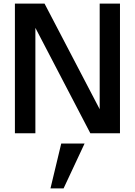

<svg xmlns="http://www.w3.org/2000/svg" viewBox="-20 -742 751 1069"><path d="M648 0V-722H535V-134L228 -722H63V0H177V-587L483 0ZM451 57H321L261 307H334Z"/></svg>

Font: Perun Medium
Style: Regular
Weight: 500
Foundry: Copyright (c) Stefan Peev, Context Ltd, 2016
Version: Version 1.089